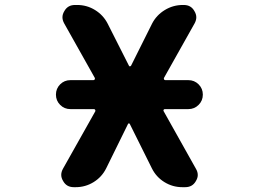

<svg xmlns="http://www.w3.org/2000/svg" viewBox="-20 -776 1040 776"><path d="M716.8 -19.5Q677.7 -19.5 644.5 -40Q611.3 -60.5 593.8 -95.7L504.9 -274.4Q503.9 -277.3 501 -277.3Q498 -277.3 497.1 -274.4L409.2 -95.7Q391.6 -60.5 358.4 -40Q325.2 -19.5 286.1 -19.5H278.3Q249 -19.5 235.4 -43.9Q227.5 -56.6 227.5 -69.3Q227.5 -81.1 234.4 -93.8L365.2 -326.2Q366.2 -329.1 364.7 -332Q363.3 -335 359.4 -335H264.6Q240.2 -335 223.1 -352.1Q206.1 -369.1 206.1 -393.6Q206.1 -418 223.1 -435.1Q240.2 -452.1 264.6 -452.1H357.4Q361.3 -452.1 362.8 -455.1Q364.3 -458 363.3 -460.9L239.3 -681.6Q232.4 -694.3 232.4 -706.1Q232.4 -718.8 240.2 -731.4Q253.9 -755.9 283.2 -755.9H292Q331.1 -755.9 364.3 -735.4Q397.5 -714.8 415 -680.7L501 -510.7Q502 -507.8 504.9 -507.8Q507.8 -507.8 509.8 -510.7L594.7 -680.7Q612.3 -714.8 646 -735.4Q679.7 -755.9 718.8 -755.9H722.7Q752 -755.9 765.6 -731.4Q773.4 -718.8 773.4 -706.1Q773.4 -694.3 766.6 -681.6L642.6 -460.9Q641.6 -458 643.1 -455.1Q644.5 -452.1 648.4 -452.1H741.2Q765.6 -452.1 782.7 -435.1Q799.8 -418 799.8 -393.6Q799.8 -369.1 782.7 -352.1Q765.6 -335 741.2 -335H646.5Q642.6 -335 641.1 -332Q639.6 -329.1 641.6 -326.2L772.5 -92.8Q779.3 -81.1 779.3 -68.4Q779.3 -56.6 771.5 -43.9Q757.8 -19.5 728.5 -19.5Z"/></svg>

Font: Rounded-X Mgen+ 1m bold
Style: Bold
Weight: 700
Designer: [Source Han Sans]
Ryoko NISHIZUKA  (kana & ideographs); Paul D. Hunt (Latin, Greek & Cyrillic); Wenlong ZHANG  (bopomofo
Version: Version 1.059.20150602